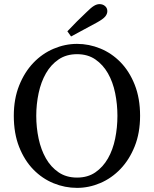

<svg xmlns="http://www.w3.org/2000/svg" viewBox="-20 -897 747 932"><path d="M156 -335Q156 -278 167.5 -224Q179 -170 203 -128Q227 -86 264.5 -60.5Q302 -35 354 -35Q406 -35 443 -60.5Q480 -86 504 -128Q528 -170 539 -224Q550 -278 550 -335Q550 -391 539 -445Q528 -499 504 -541Q480 -583 443 -608.5Q406 -634 354 -634Q302 -634 264.5 -608.5Q227 -583 203 -541Q179 -499 167.5 -445Q156 -391 156 -335ZM354 -684Q412 -684 467 -661.5Q522 -639 565 -595Q608 -551 634 -485.5Q660 -420 660 -335Q660 -252 634 -187Q608 -122 565 -77Q522 -32 467 -8.5Q412 15 354 15Q295 15 240 -7.5Q185 -30 142 -74Q99 -118 73 -183.5Q47 -249 47 -335Q47 -417 73 -482Q99 -547 142 -592Q185 -637 240.5 -660.5Q296 -684 354 -684ZM307 -745Q353 -794 401 -839Q422 -860 436 -868.5Q450 -877 463 -877Q479 -877 490 -867.5Q501 -858 501 -843Q501 -829 490.5 -816.5Q480 -804 451 -788Q419 -771 388 -754Q357 -737 325 -720Z"/></svg>

Font: Source Serif Pro
Style: Regular
Weight: 400
Designer: Frank Grießhammer
Foundry: Adobe Systems Incorporated
Version: Version 2.000;PS 1.000;hotconv 16.6.51;makeotf.lib2.5.65220